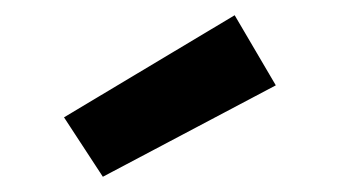

<svg xmlns="http://www.w3.org/2000/svg" viewBox="-20 -845 446 252"><path d="M115 -613 64 -691 288 -825 342 -733Z"/></svg>

Font: Involve
Style: Bold
Weight: 700
Designer: Stefan Peev
Foundry: Context Ltd.
Version: Version 1.001